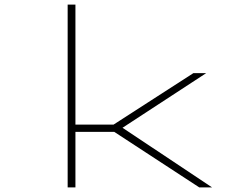

<svg xmlns="http://www.w3.org/2000/svg" viewBox="-20 -820 1090 840"><path d="M852 0 480 -243H310V0H276V-800H310V-275H477L826 -500H882L516 -261L908 0Z"/></svg>

Font: League Mono Extended Thin
Style: Regular
Weight: 100
Width: 9
Designer: Tyler Finck
Foundry: The League of Moveable Type / Tyler Finck
Version: Version 2.210